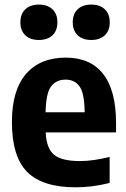

<svg xmlns="http://www.w3.org/2000/svg" viewBox="-20 -807 552 838"><path d="M310 10.5Q166 10.5 99 -56.2Q32 -123 32 -274.5Q32 -413 93.5 -484.2Q155 -555.5 267 -555.5Q374.5 -555.5 430.5 -483.8Q486.5 -412 486.5 -270V-229H179.5Q182.5 -159 216 -131.5Q249.5 -104 329.5 -104Q359.5 -104 391.8 -108.8Q424 -113.5 458.5 -122V-8.5Q418 1.5 382.2 6Q346.5 10.5 310 10.5ZM266 -459.5Q225.5 -459.5 203 -429.8Q180.5 -400 179 -317H349.5Q348.5 -400 327.2 -429.8Q306 -459.5 266 -459.5ZM378.5 -632.5Q340.5 -632.5 319 -653Q297.5 -673.5 297.5 -709.5Q297.5 -746 319 -766.5Q340.5 -787 378.5 -787Q416 -787 437.5 -766.5Q459 -746 459 -709.5Q459 -673.5 437.5 -653Q416 -632.5 378.5 -632.5ZM149.5 -632.5Q112 -632.5 90.5 -653Q69 -673.5 69 -709.5Q69 -746 90.5 -766.5Q112 -787 149.5 -787Q187.5 -787 209 -766.5Q230.5 -746 230.5 -709.5Q230.5 -673.5 209 -653Q187.5 -632.5 149.5 -632.5Z"/></svg>

Font: Encode Sans Semi Condensed
Style: Bold
Weight: 700
Width: 4
Designer: Multiple Designers
Foundry: Impallari Type
Version: Version 3.000; ttfautohint (v1.8.3) -l 8 -r 50 -G 200 -x 14 